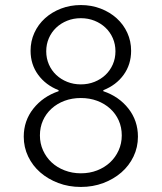

<svg xmlns="http://www.w3.org/2000/svg" viewBox="-20 -730 640 760"><path d="M300 10Q348 10 389 -5.5Q430 -21 460.5 -47.5Q491 -74 508.5 -110.5Q526 -147 526 -189Q526 -252 488.5 -300Q451 -348 389 -369V-373Q440 -393 469.5 -434Q499 -475 499 -529Q499 -567 484 -600Q469 -633 442 -657.5Q415 -682 378.5 -696Q342 -710 300 -710Q258 -710 221.5 -696Q185 -682 158 -657.5Q131 -633 116 -600Q101 -567 101 -529Q101 -475 131 -434Q161 -393 212 -373V-369Q150 -348 112 -300Q74 -252 74 -189Q74 -147 91.5 -110.5Q109 -74 139.5 -47.5Q170 -21 211 -5.5Q252 10 300 10ZM300 -658Q329 -658 354 -648Q379 -638 397.5 -620.5Q416 -603 426.5 -579Q437 -555 437 -527Q437 -499 426.5 -475Q416 -451 397.5 -433.5Q379 -416 354 -406Q329 -396 300 -396Q271 -396 246 -406Q221 -416 202.5 -433.5Q184 -451 173.5 -475Q163 -499 163 -527Q163 -555 173.5 -579Q184 -603 202.5 -620.5Q221 -638 246 -648Q271 -658 300 -658ZM300 -342Q335 -342 364.5 -331Q394 -320 416 -300Q438 -280 450 -253Q462 -226 462 -194Q462 -162 449.5 -134.5Q437 -107 415.5 -87Q394 -67 364.5 -55.5Q335 -44 300 -44Q266 -44 236 -55.5Q206 -67 184.5 -87Q163 -107 150.5 -134.5Q138 -162 138 -194Q138 -226 150 -253Q162 -280 184 -300Q206 -320 235.5 -331Q265 -342 300 -342Z"/></svg>

Font: CommitMonoV142 ExtLt
Style: Regular
Weight: 200
Monospace: yes
Designer: Eigil Nikolajsen
Foundry: Eigil Nikolajsen
Version: Version 1.142